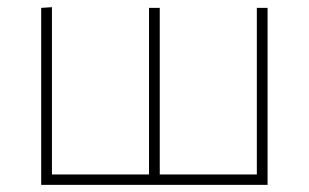

<svg xmlns="http://www.w3.org/2000/svg" viewBox="-20 -516 862 536"><path d="M95 0V-494L125 -496V-29H396V-494H426V-29H697V-494H727V0Z"/></svg>

Font: Heraclito Thin
Style: Regular
Weight: 100
Designer: Kostas Bartsokas (font) & Cristiano Sobral (main changes)
Foundry: Kostas Bartsokas (font) & Cristiano Sobral (main changes)
Version: Version 1.00;July 8, 2020;FontCreator 13.0.0.2655 64-bit